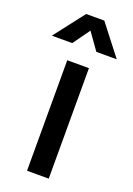

<svg xmlns="http://www.w3.org/2000/svg" viewBox="-193 -837 621 894"><g transform="rotate(20 117.0 -390.0)"><path d="M63 0V-547.5H170.5V0ZM-43.5 -630.5 72 -780H162L278 -630.5H177L117.5 -714L57.5 -630.5Z"/></g></svg>

Font: Mohave SemiBold
Style: Regular
Weight: 600
Designer: Gumpita Rahayu
Foundry: Tokotype
Version: Version 2.003